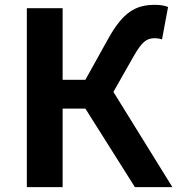

<svg xmlns="http://www.w3.org/2000/svg" viewBox="-20 -774 733 794"><path d="M449 -394 533 -542C567 -601 586 -616 620 -616C627 -616 639 -615 650 -611L675 -745C660 -752 638 -754 620 -754C540 -754 489 -722 431 -620L333 -444H239V-740H91V0H239V-325H333L538 0H693Z"/></svg>

Font: Noto Sans CJK KR Bold
Style: Regular
Weight: 700
Designer: Ryoko NISHIZUKA (kana & ideographs); Paul D. Hunt (Latin, Greek & Cyrillic); Wenlong ZHANG (bopomofo); Sandoll Communica
Foundry: Adobe Systems Incorporated
Version: Version 1.004;PS 1.004;hotconv 1.0.82;makeotf.lib2.5.63406